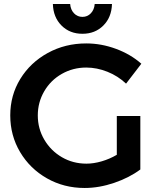

<svg xmlns="http://www.w3.org/2000/svg" viewBox="-20 -925 787 955"><path d="M561 -348H678V-82Q623 -41 548 -15.5Q473 10 401 10Q298 10 213.5 -38Q129 -86 80 -168.5Q31 -251 31 -351Q31 -451 81 -532.5Q131 -614 217.5 -661.5Q304 -709 409 -709Q484 -709 557 -682Q630 -655 683 -608L607 -509Q567 -547 514.5 -568Q462 -589 409 -589Q343 -589 287.5 -557.5Q232 -526 200 -471Q168 -416 168 -351Q168 -285 200.5 -230Q233 -175 288 -143Q343 -111 410 -111Q446 -111 485.5 -122.5Q525 -134 561 -155ZM390 -841Q415 -841 432 -859Q449 -877 451 -905H537Q535 -839 494 -798Q453 -757 390 -757Q327 -757 286 -798Q245 -839 243 -905H329Q331 -877 348 -859Q365 -841 390 -841Z"/></svg>

Font: Montserrat arm2 Medium
Style: Regular
Weight: 500
Designer: Julieta Ulanovsky
Foundry: Julieta Ulanovsky
Version: Version 6.000